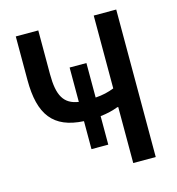

<svg xmlns="http://www.w3.org/2000/svg" viewBox="-105 -788 809 878"><g transform="rotate(-15 300.0 -349.0)"><path d="M250 -243.3V-110.8H329.5V-245.7C361.9 -249.3 389.9 -256.4 413 -265.3H418V0H524.5V-698.2H418V-353.3C391 -342.7 363.3 -335.9 329.5 -333.8V-497.2H250V-334.5C180.8 -344.8 155.5 -389.9 155.5 -490.4V-698.2H49V-491.8C49 -327.8 106.5 -251.1 250 -243.3Z"/></g></svg>

Font: Margiela Mono Medium
Style: Regular
Weight: 500
Designer: Mike Abbink, Paul van der Laan, Pieter van Rosmalen
Foundry: Bold Monday
Version: Version 2.003 2021